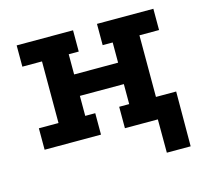

<svg xmlns="http://www.w3.org/2000/svg" viewBox="-89 -550 859 796"><g transform="rotate(-15 340.0 -152.5)"><path d="M46.5 -447.8H288.5V-356.5H245.5V-269.8H434.2V-356.5H391.2V-447.8H633.2V-356.5H549V-92H633.2V0H391.2V-92H434.2V-177.8H245.5V-92H288.5V0H46.5V-92H130.8V-356.5H46.5ZM532.8 143 532.5 0H434.8V-92H635.8L635 143Z"/></g></svg>

Font: Podkova VF Beta
Style: Regular
Weight: 400
Designer: Ilya Yudin
Foundry: Cyreal (www.cyreal.org)
Version: Version 2.100